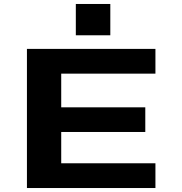

<svg xmlns="http://www.w3.org/2000/svg" viewBox="-20 -946 915 966"><path d="M115.5 0V-700H762V-575.5H288V-406H711V-282H288V-124.5H762V0ZM361.5 -926H535V-768.5H361.5Z"/></svg>

Font: Trispace SemiExpanded
Style: Bold
Weight: 700
Width: 6
Designer: Tyler Finck
Foundry: Etcetera Type Company
Version: Version 1.210; ttfautohint (v1.8.3)